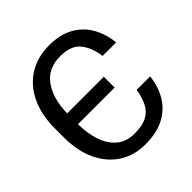

<svg xmlns="http://www.w3.org/2000/svg" viewBox="-196 -864 1016 1016"><g transform="rotate(-45 312.5 -356.0)"><path d="M487.2 -227.3H588.1Q581 -160.5 549.9 -106.7Q518.8 -52.9 461.1 -21.5Q403.4 9.9 316.8 9.9Q232.2 9.9 169.4 -31.1Q106.5 -72.1 71.7 -146.5Q36.9 -220.9 36.9 -321V-389.2Q36.9 -489.3 72.1 -564.1Q107.2 -638.8 172.2 -680.2Q237.2 -721.6 326.7 -721.6Q407.7 -721.6 463.2 -690.5Q518.8 -659.4 549.9 -605.3Q581 -551.1 588.1 -481.5H487.2Q476.6 -554 441.6 -596.6Q406.6 -639.2 326.7 -639.2Q235.1 -639.2 188.2 -573.5Q141.3 -507.8 139.2 -399.1H413.4V-318.2H139.2Q139.6 -250.7 158 -194.4Q176.5 -138.1 215.6 -104.6Q254.6 -71 316.8 -71Q375.7 -71 410.2 -89.7Q444.6 -108.3 462 -143.3Q479.4 -178.3 487.2 -227.3Z"/></g></svg>

Font: Inter UI
Style: Regular
Weight: 400
Designer: Rasmus Andersson
Foundry: rsms
Version: Version 2.2